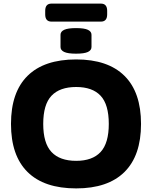

<svg xmlns="http://www.w3.org/2000/svg" viewBox="-20 -1038 844 1066"><path d="M403 8Q225 8 133 -83Q41 -174 41 -350Q41 -526 133 -617Q225 -708 403 -708Q579 -708 671 -617Q763 -526 763 -350Q763 -174 671 -83Q579 8 403 8ZM403 -145Q493 -145 538.5 -194Q584 -243 584 -350Q584 -458 538.5 -506.5Q493 -555 403 -555Q312 -555 266 -506.5Q220 -458 220 -350Q220 -243 266 -194Q312 -145 403 -145ZM402 -740Q357 -740 336.5 -749.5Q316 -759 316 -777V-845Q316 -863 336.5 -872.5Q357 -882 402 -882Q448 -882 468 -872.5Q488 -863 488 -845V-777Q488 -759 468 -749.5Q448 -740 402 -740ZM266 -918Q231 -918 231 -958V-978Q231 -1018 266 -1018H540Q575 -1018 575 -978V-958Q575 -918 540 -918Z"/></svg>

Font: Asap Semi Expanded ExtraBold
Style: Regular
Weight: 800
Width: 6
Designer: Pablo Cosgaya
Foundry: Omnibus-Type
Version: Version 3.001; ttfautohint (v1.8.4.7-5d5b)